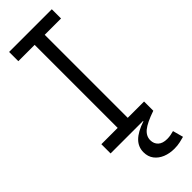

<svg xmlns="http://www.w3.org/2000/svg" viewBox="-317 -770 1006 1006"><g transform="rotate(-45 186.0 -266.5)"><path d="M27.6 -683.6V-752H344V-683.6H223.1V-68.4H344V0H27.6V-68.4H148.5V-683.6ZM341.6 148.4 357.4 206.7Q344.9 210.2 325.1 214.8Q305.4 219.3 281.8 219.3Q246.5 219.3 217.4 207.5Q188.3 195.6 171 172.9Q153.7 150.1 153.7 117.5Q153.7 77.9 181.8 50Q209.8 22 268.4 2.3V-25.9L344 0Q278.1 22.6 250.7 44.9Q223.4 67.3 223.4 97.9Q223.4 124.2 240.8 140.3Q258.2 156.4 291.3 156.4Q305.1 156.4 318 153.9Q330.9 151.4 341.6 148.4Z"/></g></svg>

Font: Hepta Slab ExtraLight
Style: Regular
Weight: 200
Designer: Michael LaGattuta
Foundry: Michael LaGattuta
Version: Version 1.100